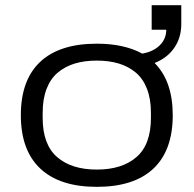

<svg xmlns="http://www.w3.org/2000/svg" viewBox="-20 -706 744 738"><path d="M352.1 12.2Q209.5 12.2 134.8 -58.1Q60.1 -128.4 60.1 -263.2Q60.1 -398.4 134.5 -468.3Q209 -538.1 352.1 -538.1Q456.5 -538.1 526.9 -500Q569.3 -507.3 594.2 -532Q619.1 -556.6 619.1 -591.8H563V-686H676.8V-613.8Q676.8 -561 649.7 -522Q622.6 -482.9 574.2 -463.9Q644 -394 644 -263.2Q644 -127.9 569.6 -57.9Q495.1 12.2 352.1 12.2ZM560.1 -252.9V-272.9Q560.1 -325.7 544.9 -364.7Q529.8 -403.8 501.7 -427.2Q473.6 -450.7 436.3 -461.9Q398.9 -473.1 352.1 -473.1Q305.2 -473.1 267.8 -461.9Q230.5 -450.7 202.4 -427.2Q174.3 -403.8 159.2 -364.7Q144 -325.7 144 -272.9V-252.9Q144 -150.4 199.5 -102.3Q254.9 -54.2 352.1 -54.2Q449.2 -54.2 504.6 -102.3Q560.1 -150.4 560.1 -252.9Z"/></svg>

Font: Archivo Expanded Light
Style: Regular
Weight: 300
Width: 7
Designer: Hector Gatti
Foundry: Omnibus-Type
Version: Version 2.001